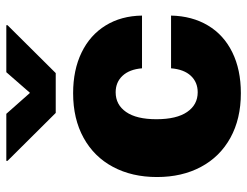

<svg xmlns="http://www.w3.org/2000/svg" viewBox="-110 -686 805 626"><g transform="rotate(-90 293.0 -372.5)"><path d="M29.3 -263.7Q29.3 -345.2 62.3 -407Q95.2 -468.8 157 -502.9Q218.8 -537.1 302.7 -537.1Q378.4 -537.1 435.3 -509.5Q492.2 -481.9 523.4 -431.2Q554.7 -380.4 555.7 -312.5H383.8Q380.4 -353.5 359.4 -376Q338.4 -398.4 305.7 -398.4Q265.1 -398.4 241.5 -364.5Q217.8 -330.6 217.8 -265.6Q217.8 -199.7 241.5 -165.3Q265.1 -130.9 305.7 -130.9Q338.4 -130.9 359.4 -153.3Q380.4 -175.8 383.8 -217.8H555.7Q554.2 -148.9 523.4 -97.4Q492.7 -45.9 436 -18.1Q379.4 9.8 302.7 9.8Q218.8 9.8 157 -24.4Q95.2 -58.6 62.3 -120.4Q29.3 -182.1 29.3 -263.7ZM303.7 -677.7 371.1 -754.9H524.4V-751L368.2 -593.8H238.3L82 -751V-754.9H235.4Z"/></g></svg>

Font: Pretendard JP Black
Style: Regular
Weight: 900
Designer: Base glyphs from Inter by Rasmus Andersson; Hangeul glyphs from Noto Sans CJK(Source Han Sans) by Jang Soo-young and Kan
Foundry: Kil Hyung-jin
Version: Version 1.309